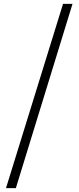

<svg xmlns="http://www.w3.org/2000/svg" viewBox="-20 -798 406 993"><path d="M11 175 306 -778H355L62 175Z"/></svg>

Font: Noto Serif JP ExtraLight Medium
Style: Regular
Weight: 500
Version: Version 2.003-H1;hotconv 1.1.1;makeotfexe 2.6.0